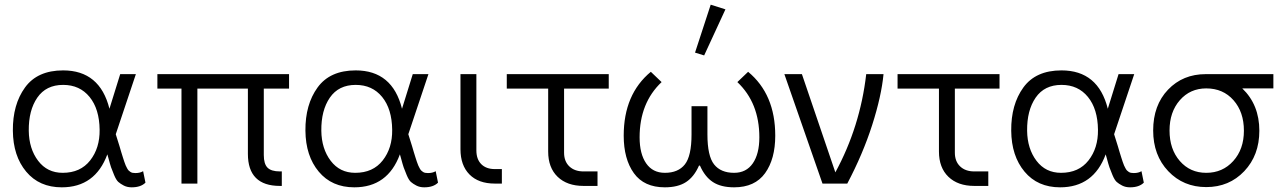

<svg xmlns="http://www.w3.org/2000/svg" viewBox="-20 -785 5500 821"><path d="M244 16Q148 16 92 -51Q36 -118 35 -226Q34 -338 87 -411Q140 -484 250 -484Q407 -484 448 -320L494 -468H561L475 -211L491 -160Q494 -149 498.5 -134.5Q503 -120 505.5 -112Q508 -104 511.5 -93.5Q515 -83 517.5 -77.5Q520 -72 523.5 -65.5Q527 -59 530 -56Q533 -53 537.5 -50Q542 -47 547 -46Q552 -45 559 -45Q579 -45 592 -53L602 -4Q582 16 543 16Q524 16 509.5 8.5Q495 1 486 -7Q477 -15 468 -36.5Q459 -58 455 -69.5Q451 -81 443 -111Q440 -120 439 -125Q387 16 244 16ZM248 -46Q324 -46 365.5 -99Q407 -152 406 -230Q405 -319 363 -370.5Q321 -422 250 -422Q177 -422 139.5 -367.5Q102 -313 103 -226Q104 -149 143 -97.5Q182 -46 248 -46Z M653 -406V-468H1216V-406H1108V-122Q1108 -84 1124 -68Q1140 -52 1177 -52H1185V10H1177Q1040 10 1040 -127V-406H824V0H756V-406Z M1495 16Q1399 16 1343 -51Q1287 -118 1286 -226Q1285 -338 1338 -411Q1391 -484 1501 -484Q1658 -484 1699 -320L1745 -468H1812L1726 -211L1742 -160Q1745 -149 1749.5 -134.5Q1754 -120 1756.5 -112Q1759 -104 1762.5 -93.5Q1766 -83 1768.5 -77.5Q1771 -72 1774.5 -65.5Q1778 -59 1781 -56Q1784 -53 1788.5 -50Q1793 -47 1798 -46Q1803 -45 1810 -45Q1830 -45 1843 -53L1853 -4Q1833 16 1794 16Q1775 16 1760.5 8.5Q1746 1 1737 -7Q1728 -15 1719 -36.5Q1710 -58 1706 -69.5Q1702 -81 1694 -111Q1691 -120 1690 -125Q1638 16 1495 16ZM1499 -46Q1575 -46 1616.5 -99Q1658 -152 1657 -230Q1656 -319 1614 -370.5Q1572 -422 1501 -422Q1428 -422 1390.5 -367.5Q1353 -313 1354 -226Q1355 -149 1394 -97.5Q1433 -46 1499 -46Z M2017 -468V-142Q2017 -104 2038 -83Q2059 -62 2096 -62H2126V0H2096Q2026 0 1987.5 -39Q1949 -78 1949 -147V-468Z M2147 -406V-468H2583V-406H2392V-132Q2392 -95 2414.5 -73.5Q2437 -52 2475 -52H2535V10H2475Q2405 10 2364.5 -29Q2324 -68 2324 -137V-406Z M2991 -548 2952 -560 3019 -765 3082 -745ZM2647 -205Q2647 -382 2763 -478L2809 -434Q2715 -345 2715 -198Q2715 -127 2743 -86.5Q2771 -46 2823 -46Q2880 -46 2908.5 -82Q2937 -118 2937 -210V-331H3005V-210Q3005 -118 3033.5 -82Q3062 -46 3119 -46Q3171 -46 3199 -86.5Q3227 -127 3227 -198Q3227 -345 3133 -434L3179 -478Q3295 -382 3295 -205Q3295 -105 3251.5 -44.5Q3208 16 3119 16Q3063 16 3028.5 -6.5Q2994 -29 2973 -77H2969Q2948 -29 2913.5 -6.5Q2879 16 2823 16Q2734 16 2690.5 -44.5Q2647 -105 2647 -205Z M3334 -468H3409L3552 -48Q3658 -243 3684 -468H3758Q3749 -374 3709.5 -250.5Q3670 -127 3603 0H3497Z M3818 -406V-468H4254V-406H4063V-132Q4063 -95 4085.5 -73.5Q4108 -52 4146 -52H4206V10H4146Q4076 10 4035.5 -29Q3995 -68 3995 -137V-406Z M4513 16Q4417 16 4361 -51Q4305 -118 4304 -226Q4303 -338 4356 -411Q4409 -484 4519 -484Q4676 -484 4717 -320L4763 -468H4830L4744 -211L4760 -160Q4763 -149 4767.5 -134.5Q4772 -120 4774.5 -112Q4777 -104 4780.5 -93.5Q4784 -83 4786.5 -77.5Q4789 -72 4792.5 -65.5Q4796 -59 4799 -56Q4802 -53 4806.5 -50Q4811 -47 4816 -46Q4821 -45 4828 -45Q4848 -45 4861 -53L4871 -4Q4851 16 4812 16Q4793 16 4778.5 8.5Q4764 1 4755 -7Q4746 -15 4737 -36.5Q4728 -58 4724 -69.5Q4720 -81 4712 -111Q4709 -120 4708 -125Q4656 16 4513 16ZM4517 -46Q4593 -46 4634.5 -99Q4676 -152 4675 -230Q4674 -319 4632 -370.5Q4590 -422 4519 -422Q4446 -422 4408.5 -367.5Q4371 -313 4372 -226Q4373 -149 4412 -97.5Q4451 -46 4517 -46Z M4911 -227Q4911 -335 4974.5 -401.5Q5038 -468 5136 -468H5425V-407H5292Q5365 -337 5365 -226Q5365 -121 5300.5 -53Q5236 15 5138 15Q5040 15 4975.5 -53Q4911 -121 4911 -227ZM4981 -227Q4981 -147 5025 -96.5Q5069 -46 5138 -46Q5208 -46 5253.5 -96.5Q5299 -147 5299 -226Q5299 -306 5254.5 -356.5Q5210 -407 5138 -407Q5069 -407 5025 -356.5Q4981 -306 4981 -227Z"/></svg>

Font: Didact Gothic
Style: Regular
Weight: 400
Designer: Daniel Johnson
Foundry: Daniel Johnson
Version: Version 2.101;PS 002.101;hotconv 1.0.88;makeotf.lib2.5.64775